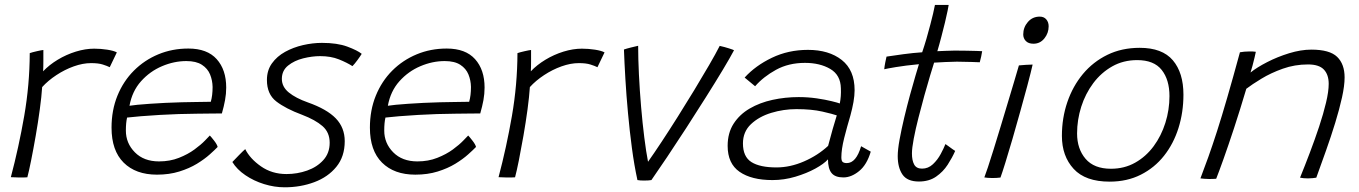

<svg xmlns="http://www.w3.org/2000/svg" viewBox="-20 -736 5640 797"><path d="M159 -440Q184 -466.5 219.5 -488Q255 -509.5 294.8 -521.8Q334.5 -534 371 -534Q398 -534 425.2 -529.8Q452.5 -525.5 465 -518.5L435.5 -457Q424.5 -462.5 406.5 -468.2Q388.5 -474 358 -474Q324 -474 286.2 -460.5Q248.5 -447 214 -424.2Q179.5 -401.5 155 -374.5Q152.5 -335.5 145.2 -281.8Q138 -228 128.2 -172.2Q118.5 -116.5 109.2 -70.2Q100 -24 93.5 0Q81 1 60.2 0.8Q39.5 0.5 25 -0.5Q58 -125 80.5 -254.5Q103 -384 103.5 -515.5Q113.5 -519 133.2 -523.5Q153 -528 160 -528.5Q160 -509.5 160 -482.5Q160 -455.5 159 -440Z M883.5 -126Q872 -114 850.5 -94.8Q829 -75.5 797.5 -56.2Q766 -37 724.2 -24Q682.5 -11 631.5 -11Q543.5 -11 493.2 -61Q443 -111 443 -206Q443 -278.5 467.5 -338.8Q492 -399 535.8 -442.8Q579.5 -486.5 637.2 -510.5Q695 -534.5 762 -534.5Q840 -534.5 879.5 -490.5Q919 -446.5 919 -372.5Q919 -346.5 914.2 -320.5Q909.5 -294.5 901 -265Q895.5 -265 865.5 -264.8Q835.5 -264.5 795.8 -264Q756 -263.5 721.5 -262.5Q686.5 -261.5 644.2 -259Q602 -256.5 564.5 -253.5Q527 -250.5 507.5 -248Q502.5 -226.5 502.5 -194Q502.5 -141.5 539.8 -103.8Q577 -66 640 -66Q685.5 -66 722.8 -80.8Q760 -95.5 787.2 -115.5Q814.5 -135.5 830.8 -152.5Q847 -169.5 851 -173.5Q856.5 -168 868.8 -152.2Q881 -136.5 883.5 -126ZM517.5 -297Q541.5 -301 602 -305.2Q662.5 -309.5 734.5 -311.5Q762.5 -312 789 -312.5Q815.5 -313 833.8 -313.2Q852 -313.5 855 -313.5Q862.5 -339.5 862.5 -375Q862 -402.5 852 -427Q842 -451.5 818.2 -467Q794.5 -482.5 753.5 -482.5Q702.5 -482.5 652.5 -461.2Q602.5 -440 565.5 -398.8Q528.5 -357.5 517.5 -297Z M1161.5 41.5Q1119 41.5 1076.2 28.2Q1033.5 15 998.5 -8.8Q963.5 -32.5 944.5 -63.5Q954.5 -74 971.8 -91.8Q989 -109.5 998 -117Q1017.5 -77.5 1063.2 -45.5Q1109 -13.5 1169 -13.5Q1214 -13.5 1255 -28Q1296 -42.5 1322.2 -71.5Q1348.5 -100.5 1348.5 -143.5Q1348.5 -186.5 1318.8 -212.5Q1289 -238.5 1234 -259.5Q1165.5 -285 1126.8 -315Q1088 -345 1088 -404Q1088 -444 1108.8 -473Q1129.5 -502 1163.5 -520.8Q1197.5 -539.5 1237.8 -548.8Q1278 -558 1316.5 -558Q1380 -558 1421.8 -542.5Q1463.5 -527 1481.5 -512.5Q1474.5 -501 1463.2 -485.8Q1452 -470.5 1443 -461.5Q1420.5 -476 1387 -489.5Q1353.5 -503 1309 -503Q1275.5 -503 1238.5 -493.8Q1201.5 -484.5 1175.8 -463.8Q1150 -443 1150 -408.5Q1150 -375.5 1179 -352Q1208 -328.5 1257.5 -311Q1337 -283 1374 -244.5Q1411 -206 1411 -150Q1411 -86 1376.2 -43.5Q1341.5 -1 1284.5 20.2Q1227.5 41.5 1161.5 41.5Z M1956 -126Q1944.5 -114 1923 -94.8Q1901.5 -75.5 1870 -56.2Q1838.5 -37 1796.8 -24Q1755 -11 1704 -11Q1616 -11 1565.8 -61Q1515.5 -111 1515.5 -206Q1515.5 -278.5 1540 -338.8Q1564.5 -399 1608.2 -442.8Q1652 -486.5 1709.8 -510.5Q1767.5 -534.5 1834.5 -534.5Q1912.5 -534.5 1952 -490.5Q1991.5 -446.5 1991.5 -372.5Q1991.5 -346.5 1986.8 -320.5Q1982 -294.5 1973.5 -265Q1968 -265 1938 -264.8Q1908 -264.5 1868.2 -264Q1828.5 -263.5 1794 -262.5Q1759 -261.5 1716.8 -259Q1674.5 -256.5 1637 -253.5Q1599.5 -250.5 1580 -248Q1575 -226.5 1575 -194Q1575 -141.5 1612.2 -103.8Q1649.5 -66 1712.5 -66Q1758 -66 1795.2 -80.8Q1832.5 -95.5 1859.8 -115.5Q1887 -135.5 1903.2 -152.5Q1919.5 -169.5 1923.5 -173.5Q1929 -168 1941.2 -152.2Q1953.5 -136.5 1956 -126ZM1590 -297Q1614 -301 1674.5 -305.2Q1735 -309.5 1807 -311.5Q1835 -312 1861.5 -312.5Q1888 -313 1906.2 -313.2Q1924.5 -313.5 1927.5 -313.5Q1935 -339.5 1935 -375Q1934.5 -402.5 1924.5 -427Q1914.5 -451.5 1890.8 -467Q1867 -482.5 1826 -482.5Q1775 -482.5 1725 -461.2Q1675 -440 1638 -398.8Q1601 -357.5 1590 -297Z M2183.5 -440Q2208.5 -466.5 2244 -488Q2279.5 -509.5 2319.2 -521.8Q2359 -534 2395.5 -534Q2422.5 -534 2449.8 -529.8Q2477 -525.5 2489.5 -518.5L2460 -457Q2449 -462.5 2431 -468.2Q2413 -474 2382.5 -474Q2348.5 -474 2310.8 -460.5Q2273 -447 2238.5 -424.2Q2204 -401.5 2179.5 -374.5Q2177 -335.5 2169.8 -281.8Q2162.5 -228 2152.8 -172.2Q2143 -116.5 2133.8 -70.2Q2124.5 -24 2118 0Q2105.5 1 2084.8 0.8Q2064 0.5 2049.5 -0.5Q2082.5 -125 2105 -254.5Q2127.5 -384 2128 -515.5Q2138 -519 2157.8 -523.5Q2177.5 -528 2184.5 -528.5Q2184.5 -509.5 2184.5 -482.5Q2184.5 -455.5 2183.5 -440Z M2967.5 -545.5Q2988 -541 3006 -535.2Q3024 -529.5 3027 -527.5Q3011.5 -498 2980.8 -446.8Q2950 -395.5 2910.2 -332.5Q2870.5 -269.5 2828.8 -205Q2787 -140.5 2749 -83.8Q2711 -27 2684 11.5Q2673 13.5 2653 13.5Q2637 13.5 2626 11.5Q2612.5 -50.5 2603 -122Q2593.5 -193.5 2586.8 -266.8Q2580 -340 2576 -408Q2572 -476 2570 -530.5Q2581.5 -534.5 2599 -538.8Q2616.5 -543 2629 -546Q2629 -493 2632.2 -426.8Q2635.5 -360.5 2641.2 -292.8Q2647 -225 2654.5 -165.2Q2662 -105.5 2670 -64.5Q2694.5 -99 2726.5 -147.5Q2758.5 -196 2793.5 -251.5Q2828.5 -307 2862 -362.2Q2895.5 -417.5 2923.2 -465.2Q2951 -513 2967.5 -545.5Z M3186.5 11.5Q3099.5 11.5 3050 -22.8Q3000.5 -57 3000.5 -130.5Q3000.5 -184 3025.2 -222.5Q3050 -261 3092 -285.5Q3134 -310 3186.8 -321.5Q3239.5 -333 3295.5 -333Q3333.5 -333 3369.8 -327.8Q3406 -322.5 3432.2 -316Q3458.5 -309.5 3466 -306.5Q3472 -336 3470.5 -369.5Q3469.5 -424.5 3426.5 -449.8Q3383.5 -475 3321.5 -475Q3253.5 -475 3201.2 -446.2Q3149 -417.5 3114.5 -378L3071 -414Q3116 -463.5 3184.2 -496.2Q3252.5 -529 3333.5 -529Q3421 -529 3474.2 -487Q3527.5 -445 3527.5 -361.5Q3527.5 -339.5 3522.8 -312.5Q3518 -285.5 3510 -256.5Q3496 -209.5 3484.2 -162.8Q3472.5 -116 3472.5 -83Q3472.5 -68 3478.2 -63.5Q3484 -59 3495 -59Q3534 -59 3554.5 -129L3594.5 -106.5Q3578.5 -52 3546.2 -25.8Q3514 0.5 3481 0.5Q3446.5 0.5 3431.8 -17.8Q3417 -36 3417 -74.5Q3400.5 -56 3364.5 -36.2Q3328.5 -16.5 3281.8 -2.5Q3235 11.5 3186.5 11.5ZM3203 -41Q3260 -41 3317.5 -66Q3375 -91 3417.5 -130.5Q3428 -171 3436.5 -200.2Q3445 -229.5 3453.5 -257Q3438.5 -262.5 3393.8 -272.8Q3349 -283 3286 -283Q3232.5 -283 3181.5 -267.5Q3130.5 -252 3097.2 -220.5Q3064 -189 3064 -140.5Q3064 -85.5 3099.2 -63.2Q3134.5 -41 3203 -41Z M3945 -109.5Q3933 -82 3914 -52.5Q3895 -23 3865.8 -2.8Q3836.5 17.5 3794.5 17.5Q3746 17.5 3726.2 -11.5Q3706.5 -40.5 3706.5 -88Q3706.5 -114.5 3714.2 -157Q3722 -199.5 3733.5 -247.8Q3745 -296 3757.5 -341.8Q3770 -387.5 3780.2 -421.8Q3790.5 -456 3794.5 -469.5Q3737.5 -464 3698.8 -457.5Q3660 -451 3650.5 -448.5Q3651.5 -460 3654.8 -477Q3658 -494 3660 -501Q3688.5 -505.5 3729.8 -511Q3771 -516.5 3808 -519Q3817 -545.5 3825.8 -575.5Q3834.5 -605.5 3842 -634.5Q3855 -683.5 3861 -715.5H3918Q3917.5 -711.5 3913.5 -691.2Q3909.5 -671 3902.5 -642.2Q3895.5 -613.5 3887.5 -583Q3883.5 -567.5 3879.2 -552.2Q3875 -537 3871 -523.5Q3885 -524 3907.2 -525Q3929.5 -526 3943 -526Q3968 -526 3992.8 -525.5Q4017.5 -525 4035.2 -524.5Q4053 -524 4057 -523.5Q4056 -516.5 4052.8 -500.8Q4049.5 -485 4047 -477.5Q4042.5 -477.5 4012.5 -478.8Q3982.5 -480 3952 -480Q3930.5 -479.5 3904.5 -478.5Q3878.5 -477.5 3857.5 -476Q3852 -459 3841 -422.5Q3830 -386 3817.2 -340Q3804.5 -294 3792.5 -247Q3780.5 -200 3773 -160.5Q3765.5 -121 3765.5 -99Q3765.5 -70 3774.8 -53Q3784 -36 3807.5 -36Q3833 -36 3852.5 -54.2Q3872 -72.5 3885 -96.8Q3898 -121 3904.5 -138Q3907.5 -136 3916.2 -129.8Q3925 -123.5 3933.5 -117.2Q3942 -111 3945 -109.5Z M4270 -554.5Q4249 -554.5 4238.2 -565.8Q4227.5 -577 4227.5 -593Q4227.5 -622.5 4246.8 -644.8Q4266 -667 4296 -667Q4313.5 -667 4323.2 -655.5Q4333 -644 4333 -627Q4333 -598.5 4315.2 -576.5Q4297.5 -554.5 4270 -554.5ZM4133 1Q4125.5 2 4116.5 2.5Q4107.5 3 4099 3Q4088.5 3 4080.2 2.2Q4072 1.5 4066 0.5Q4070.5 -10.5 4080.8 -41.5Q4091 -72.5 4104.8 -116.5Q4118.5 -160.5 4133.5 -210.2Q4148.5 -260 4163.2 -308.8Q4178 -357.5 4190 -398.2Q4202 -439 4209.5 -464.5Q4218.5 -465.5 4238 -466.8Q4257.5 -468 4266.5 -468Q4264 -456.5 4258 -432.5Q4252 -408.5 4244 -378.5Q4231.5 -331.5 4215.2 -273.5Q4199 -215.5 4182.8 -159.2Q4166.5 -103 4153 -59.8Q4139.5 -16.5 4133 1Z M4586 18Q4485.5 18 4436.8 -35Q4388 -88 4388 -172Q4388 -246 4410.5 -312Q4433 -378 4475.2 -428.8Q4517.5 -479.5 4577 -508.5Q4636.5 -537.5 4711 -537.5Q4804.5 -537.5 4848.5 -485.8Q4892.5 -434 4892.5 -343Q4892.5 -270 4872 -204.8Q4851.5 -139.5 4812 -89.5Q4772.5 -39.5 4715.5 -10.8Q4658.5 18 4586 18ZM4591.5 -35.5Q4647.5 -35.5 4692.2 -60.8Q4737 -86 4768.8 -129Q4800.5 -172 4817.5 -226Q4834.5 -280 4834.5 -337Q4834.5 -405 4802.2 -445.8Q4770 -486.5 4700.5 -486.5Q4643 -486.5 4597 -460.5Q4551 -434.5 4518.2 -390.8Q4485.5 -347 4468.2 -292.8Q4451 -238.5 4451 -182Q4451 -118 4486.2 -76.8Q4521.5 -35.5 4591.5 -35.5Z M5028.5 6Q5022 6.5 5014.2 6.8Q5006.5 7 4999 7Q4990 7 4980.2 6.2Q4970.5 5.5 4963 4.5Q4979 -37.5 4995.8 -84.2Q5012.5 -131 5031.8 -190.8Q5051 -250.5 5074.2 -330.5Q5097.5 -410.5 5127 -519Q5135 -520.5 5145.5 -521.5Q5156 -522.5 5168 -522.5Q5174.5 -522.5 5181.5 -522.2Q5188.5 -522 5193 -521Q5192 -515 5188 -498.2Q5184 -481.5 5179.2 -463.2Q5174.5 -445 5171 -435Q5197 -456 5239.8 -478Q5282.5 -500 5331.2 -515Q5380 -530 5423.5 -530Q5499.5 -530 5530.5 -500Q5561.5 -470 5561.5 -414.5Q5561.5 -380.5 5550.8 -331.8Q5540 -283 5522.5 -226Q5505 -169 5484.2 -110.5Q5463.5 -52 5444 1.5Q5438.5 2.5 5429.2 3.5Q5420 4.5 5409.5 4.5Q5390 4.5 5376.5 1.5Q5396.5 -47.5 5417.2 -102.2Q5438 -157 5455.8 -210.5Q5473.5 -264 5484.5 -310.2Q5495.5 -356.5 5495.5 -388Q5495.5 -426 5475.5 -447.2Q5455.5 -468.5 5409.5 -468.5Q5354.5 -468.5 5304.8 -450.8Q5255 -433 5216 -409.2Q5177 -385.5 5153.5 -367.5Q5127.5 -280 5102.8 -204.8Q5078 -129.5 5058.5 -75Q5039 -20.5 5028.5 6Z"/></svg>

Font: Grandstander ExtraLight
Style: Italic
Weight: 200
Italic angle: -15°
Designer: Tyler Finck
Foundry: Etcetera Type Co
Version: Version 1.200; ttfautohint (v1.8.3)